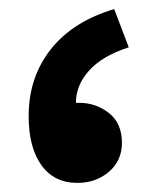

<svg xmlns="http://www.w3.org/2000/svg" viewBox="-20 -390 349 422"><path d="M150 12Q99 12 71 -27Q43 -66 43 -135Q43 -220 91.5 -281.5Q140 -343 231 -370L263 -286Q204 -267 175 -234Q146 -201 147 -162L148 -60L99 -146Q110 -155 124.5 -159.5Q139 -164 154 -164Q191 -164 219.5 -141.5Q248 -119 248 -76Q248 -37 219.5 -12.5Q191 12 150 12Z"/></svg>

Font: Mada ExtraBold
Style: Regular
Weight: 800
Designer: Khaled Hosny
Version: Version 1.5